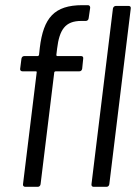

<svg xmlns="http://www.w3.org/2000/svg" viewBox="-20 -723 528 743"><path d="M134 -538 131 -510C130 -508 128 -506 126 -506H74C68 -506 64 -502 63 -496L58 -457C57 -451 61 -447 67 -447H119C121 -447 123 -445 122 -443L69 -10C68 -4 72 0 78 0H126C132 0 136 -4 137 -10L190 -443C190 -445 193 -447 195 -447H287C293 -447 297 -451 298 -457L302 -496C303 -502 300 -506 294 -506H202C200 -506 198 -508 198 -510L201 -535C210 -608 232 -642 295 -642H312C317 -642 322 -645 323 -652L329 -693C329 -699 326 -703 320 -703H299C190 -703 148 -654 134 -538ZM417 -690 334 -10C333 -4 337 0 342 0H392C398 0 402 -4 403 -10L486 -690C487 -696 484 -700 478 -700H428C423 -700 418 -696 417 -690Z"/></svg>

Font: Barlow Semi Condensed
Style: Italic
Weight: 400
Width: 4
Italic angle: -7°
Designer: Jeremy Tribby
Foundry: Tribby Type
Version: Version 1.422;hotconv 1.0.109;makeotfexe 2.5.65596